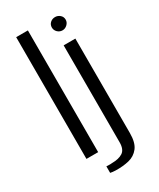

<svg xmlns="http://www.w3.org/2000/svg" viewBox="-191 -695 716 866"><g transform="rotate(-30 166.5 -261.5)"><path d="M53 0V-634H114V0ZM141 111Q136 111 126.5 110Q117 109 114 108V74Q118 74 127 74.5Q136 75 143 74Q179 74 199.5 60.5Q220 47 220 10V-495H281V-3Q281 47 261.5 72Q242 97 210.5 104.5Q179 112 141 111ZM250 -556Q235 -556 224.5 -566.5Q214 -577 214 -591Q214 -606 224.5 -615.5Q235 -625 250 -625Q264 -625 275 -615.5Q286 -606 286 -591Q286 -577 275 -566.5Q264 -556 250 -556Z"/></g></svg>

Font: Alumni Sans Thin
Style: Regular
Weight: 400
Version: Version 1.018